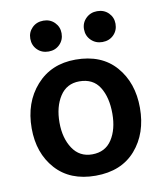

<svg xmlns="http://www.w3.org/2000/svg" viewBox="-81 -777 727 852"><g transform="rotate(-10 282.5 -351.0)"><path d="M527 -255Q527 -140 462.5 -66Q398 8 282 8Q167 8 102.5 -64Q38 -136 38 -248Q38 -364 105 -439.5Q172 -515 282 -515Q399 -515 463 -441.5Q527 -368 527 -255ZM164 -252Q164 -182 195 -135Q226 -88 283 -88Q342 -88 372 -134Q402 -180 402 -251Q402 -324 373 -370.5Q344 -417 282 -417Q225 -417 194.5 -370Q164 -323 164 -252ZM485 -641Q485 -611 465 -591Q445 -571 414 -571Q384 -571 363.5 -591Q343 -611 343 -641Q343 -670 363.5 -690Q384 -710 414 -710Q445 -710 465 -690Q485 -670 485 -641ZM242 -641Q242 -611 222 -591Q202 -571 172 -571Q141 -571 121 -591Q101 -611 101 -641Q101 -670 121 -690Q141 -710 172 -710Q202 -710 222 -690Q242 -670 242 -641Z"/></g></svg>

Font: Hind Vadodara SemiBold
Style: Regular
Weight: 600
Designer: Hitesh Malaviya
Foundry: Indian Type Foundry
Version: Version 1.001;PS 1.0;hotconv 1.0.86;makeotf.lib2.5.63406; tt